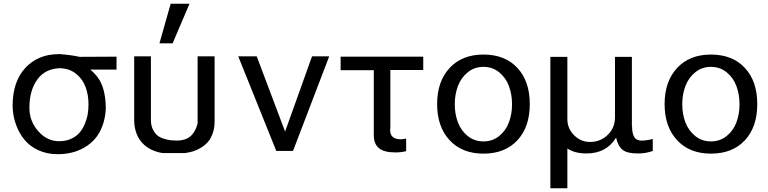

<svg xmlns="http://www.w3.org/2000/svg" viewBox="-20 -802 4082 1020"><path d="M306.2 -439V-439.9Q223.1 -439.9 179.7 -381.6Q136.2 -323.2 136.2 -229Q136.2 -158.7 183.1 -105.2Q230 -51.8 293.9 -51.8Q329.1 -51.8 356.9 -64.2Q384.8 -76.7 401.9 -96.4Q418.9 -116.2 430.2 -142.6Q441.4 -168.9 445.8 -194.6Q450.2 -220.2 450.2 -247.1Q450.2 -298.3 434.3 -340.3Q418.5 -382.3 385 -409.4Q351.6 -436.5 306.2 -439ZM290 -514.2V-515.1Q361.8 -509.8 402.8 -500L599.1 -501V-432.1H460Q507.8 -391.6 524.9 -341.8Q542 -292 542 -225.1Q539.6 -173.8 523.9 -132.6Q508.3 -91.3 483.9 -63.7Q459.5 -36.1 427 -17.6Q394.5 1 359.4 9Q324.2 17.1 286.1 17.1Q230 17.1 184.3 -3.7Q138.7 -24.4 109.6 -60.1Q80.6 -95.7 64.5 -141.1Q48.3 -186.5 46.9 -237.8Q46.9 -369.1 115 -441.7Q183.1 -514.2 290 -514.2Z M692.9 -157.2V-502.9H781.7V-165Q781.7 -135.3 792.5 -113.8Q803.2 -92.3 817.6 -81.3Q832 -70.3 854 -64Q876 -57.6 891.1 -56.4Q906.2 -55.2 925.8 -55.2Q951.2 -56.6 970 -64.7Q988.8 -72.8 1000.2 -86.4Q1011.7 -100.1 1018.3 -113.8Q1024.9 -127.4 1029.8 -146V-502.9H1120.1V-158.2Q1120.1 -123.5 1110.6 -95.5Q1101.1 -67.4 1085.7 -49.3Q1070.3 -31.2 1049.1 -18.1Q1027.8 -4.9 1006.8 1.7Q985.8 8.3 961.9 11.2H843.8Q774.4 0 735.1 -43.5Q695.8 -86.9 692.9 -157.2ZM986.8 -782.2 897 -571.8H827.1L886.7 -782.2Z M1447.8 0 1245.6 -502.9H1343.8L1494.6 -103L1637.7 -502.9H1729L1536.6 0Z M1789.6 -429.2V-501H2228.5V-430.2H2053.7V-122.1Q2053.7 -120.1 2053.2 -118.2L2052.7 -116.2V-110.8Q2052.7 -62 2109.4 -62Q2120.1 -62 2137.7 -65.9V1Q2110.8 7.8 2080.6 7.8Q2021 7.8 1993.4 -14.6Q1965.8 -37.1 1965.8 -84V-429.2Z M2700.2 -248Q2700.2 -300.3 2683.8 -344.5Q2667.5 -388.7 2632.1 -417.7Q2596.7 -446.8 2548.3 -446.8Q2500 -446.8 2464.6 -417.7Q2429.2 -388.7 2412.6 -344.5Q2396 -300.3 2396 -248Q2396 -196.3 2412.6 -152.3Q2429.2 -108.4 2464.6 -79.6Q2500 -50.8 2548.3 -50.8Q2596.7 -50.8 2632.1 -79.6Q2667.5 -108.4 2683.8 -152.3Q2700.2 -196.3 2700.2 -248ZM2794.4 -250V-248Q2794.4 -127.4 2728.5 -56.6Q2662.6 14.2 2548.3 14.2Q2434.6 14.2 2368.4 -57.4Q2302.2 -128.9 2302.2 -249Q2302.2 -369.1 2368.4 -440.7Q2434.6 -512.2 2548.3 -512.2Q2662.6 -512.2 2728.5 -441.4Q2794.4 -370.6 2794.4 -250Z M3336.9 -130.9 3337.9 -129.9Q3337.9 -93.8 3349.1 -74.5Q3360.4 -55.2 3387.2 -55.2H3393.1Q3423.3 -56.6 3447.8 -64V0Q3410.2 13.2 3373 13.2H3367.2Q3313 13.2 3288.3 -5.4Q3263.7 -23.9 3252.9 -70.8Q3201.7 13.2 3096.2 13.2Q3032.7 13.2 2994.1 -13.2V198.2H2903.8V-500H2994.1V-168.9Q2994.1 -119.6 3029.8 -83.7Q3065.4 -47.9 3114.7 -47.9Q3169.9 -47.9 3208.5 -85.4Q3247.1 -123 3247.1 -178.2V-500H3336.9Z M3908.7 -248Q3908.7 -300.3 3892.3 -344.5Q3876 -388.7 3840.6 -417.7Q3805.2 -446.8 3756.8 -446.8Q3708.5 -446.8 3673.1 -417.7Q3637.7 -388.7 3621.1 -344.5Q3604.5 -300.3 3604.5 -248Q3604.5 -196.3 3621.1 -152.3Q3637.7 -108.4 3673.1 -79.6Q3708.5 -50.8 3756.8 -50.8Q3805.2 -50.8 3840.6 -79.6Q3876 -108.4 3892.3 -152.3Q3908.7 -196.3 3908.7 -248ZM4002.9 -250V-248Q4002.9 -127.4 3937 -56.6Q3871.1 14.2 3756.8 14.2Q3643.1 14.2 3576.9 -57.4Q3510.7 -128.9 3510.7 -249Q3510.7 -369.1 3576.9 -440.7Q3643.1 -512.2 3756.8 -512.2Q3871.1 -512.2 3937 -441.4Q4002.9 -370.6 4002.9 -250Z"/></svg>

Font: Perun
Style: Regular
Weight: 400
Version: Version 1.0000